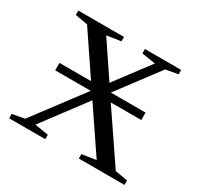

<svg xmlns="http://www.w3.org/2000/svg" viewBox="-143 -819 1007 983"><g transform="rotate(30 361.0 -327.5)"><path d="M612.3 -374.5V-330.6H432.1L629.9 -39.1L704.1 -25.9V0H434.1V-25.9L517.1 -39.1L345.2 -293L154.8 -39.1L235.8 -25.9V0H22V-25.9L94.2 -39.1L313.5 -330.6H103.5V-374.5H290L127 -616.2L53.2 -628.9V-654.8H323.2V-628.9L240.2 -616.2L376 -414.1L527.8 -616.2L446.8 -628.9V-654.8H661.1V-628.9L588.9 -616.2L407.2 -374.5Z"/></g></svg>

Font: Times New Roman
Style: Regular
Weight: 400
Designer: Steve Matteson
Foundry: Ascender Corporation
Version: Version 2.00.3